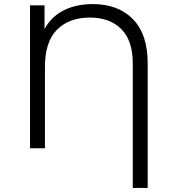

<svg xmlns="http://www.w3.org/2000/svg" viewBox="-20 -726 851 940"><path d="M630 194V-415Q630 -527 574 -583.5Q518 -640 420 -640Q319 -640 259.5 -581Q200 -522 200 -398V0H127V-700H198V-527L178 -539Q209 -626 275 -666Q341 -706 434 -706Q559 -706 631 -632Q703 -558 703 -417V194Z"/></svg>

Font: Montserrat Thin
Style: Regular
Weight: 400
Version: Version 9.000